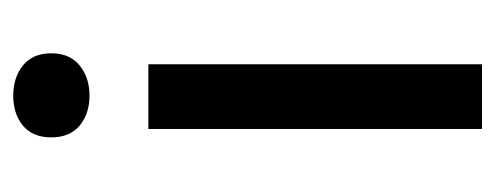

<svg xmlns="http://www.w3.org/2000/svg" viewBox="-249 -499 748 290"><g transform="rotate(-90 125.0 -354.0)"><path d="M189.5 -650.6Q189.5 -622.6 171.1 -607.7Q152.8 -592.8 125.5 -592.8Q98.1 -592.8 80.3 -607.7Q62.5 -622.6 62.5 -650.6Q62.5 -678.7 80.3 -693.4Q98.1 -708 125.5 -708Q152.8 -708 171.1 -693.4Q189.5 -678.7 189.5 -650.6ZM75.2 -503.9H172.9V0H75.2Z"/></g></svg>

Font: Inder
Style: Regular
Weight: 400
Designer: Irina Smirnova
Foundry: Irina Smirnova
Version: Version 1.001